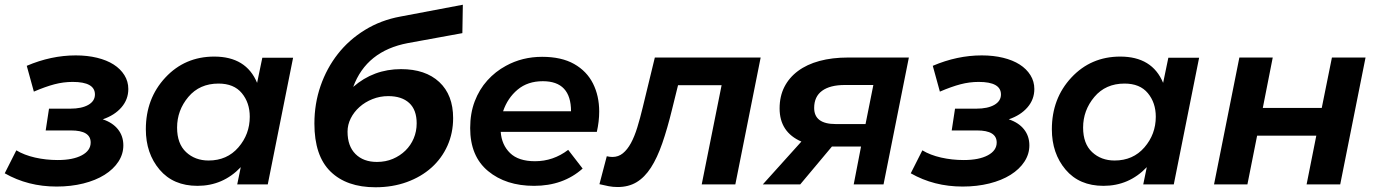

<svg xmlns="http://www.w3.org/2000/svg" viewBox="-37 -779 5813 811"><path d="M202 9Q81 9 -17 -47L32 -144Q65 -124 111 -113.5Q157 -103 207 -103Q271 -103 308.5 -123Q346 -143 346 -177Q346 -228 263 -228H156L170 -320H260Q308 -320 336 -336Q364 -352 364 -380Q364 -433 270 -433Q231 -433 193 -423Q155 -413 106 -392L76 -501Q179 -545 283 -545Q332 -545 373 -535Q414 -525 443 -506.5Q472 -488 488.5 -461.5Q505 -435 505 -403Q505 -359 476 -325.5Q447 -292 397 -275Q439 -261 461.5 -232.5Q484 -204 484 -165Q484 -128 463 -96Q442 -64 404.5 -40.5Q367 -17 315 -4Q263 9 202 9Z M797 6Q695 6 637 -62.5Q579 -131 579 -233Q579 -363 661.5 -451.5Q744 -540 868 -540Q1003 -540 1049 -429L1071 -535H1201L1094 0H965L980 -73Q905 6 797 6ZM844 -101Q922 -101 970 -156.5Q1018 -212 1018 -286Q1018 -345 984.5 -385.5Q951 -426 886 -426Q806 -426 758.5 -369.5Q711 -313 711 -240Q711 -172 749 -136.5Q787 -101 844 -101Z M1549 12Q1427 12 1359 -54.5Q1291 -121 1291 -257Q1291 -341 1317 -416Q1343 -491 1390 -551Q1437 -611 1504.5 -652.5Q1572 -694 1654 -709L1918 -759L1916 -639L1686 -597Q1511 -564 1455 -412Q1541 -487 1657 -487Q1760 -487 1818.5 -432.5Q1877 -378 1877 -280Q1877 -217 1853 -163.5Q1829 -110 1785.5 -71Q1742 -32 1681.5 -10Q1621 12 1549 12ZM1555 -95Q1592 -95 1622.5 -108Q1653 -121 1675.5 -143Q1698 -165 1710.5 -194.5Q1723 -224 1723 -258Q1723 -315 1691.5 -344Q1660 -373 1603 -373Q1568 -373 1536.5 -360.5Q1505 -348 1481.5 -327Q1458 -306 1444.5 -279Q1431 -252 1431 -223Q1431 -162 1464.5 -128.5Q1498 -95 1555 -95Z M2219 6Q2100 6 2024.5 -56.5Q1949 -119 1949 -238Q1949 -300.5 1968.2 -351Q1987.5 -401.5 2021.5 -439.2Q2055.5 -477 2100 -501Q2169 -539 2253 -539Q2334.5 -539 2388 -508.8Q2441.5 -478.5 2467.8 -426.2Q2494 -374 2494 -308Q2494 -266 2484 -222H2078Q2082 -167 2117.5 -132.5Q2153 -98 2223 -98Q2300 -98 2363 -146L2424 -67Q2342 6 2219 6ZM2375 -309Q2375 -436 2256 -436Q2192 -436 2149.5 -400.5Q2107 -365 2088 -309Z M2526 -119Q2539 -116 2550 -116Q2575 -116 2594 -131.5Q2613 -147 2628 -174.5Q2643 -202 2655 -241Q2667 -280 2678 -326L2729 -536H3176L3069 0H2927L3011 -419H2827L2802 -318Q2782 -236 2760.5 -174Q2739 -112 2712.5 -71Q2686 -30 2652 -9.5Q2618 11 2572 11Q2552 11 2534 7.5Q2516 4 2495 -1Z M3185 0 3348 -181Q3256 -221 3256 -321Q3256 -372 3276 -411.5Q3296 -451 3333.5 -479Q3371 -507 3424.5 -521.5Q3478 -536 3545 -536H3802L3695 0H3569L3600 -160H3477L3343 0ZM3619 -255 3652 -420H3532Q3469 -420 3435.5 -395.5Q3402 -371 3402 -323Q3402 -255 3493 -255Z M4029 9Q3908 9 3810 -47L3859 -144Q3892 -124 3938 -113.5Q3984 -103 4034 -103Q4098 -103 4135.5 -123Q4173 -143 4173 -177Q4173 -228 4090 -228H3983L3997 -320H4087Q4135 -320 4163 -336Q4191 -352 4191 -380Q4191 -433 4097 -433Q4058 -433 4020 -423Q3982 -413 3933 -392L3903 -501Q4006 -545 4110 -545Q4159 -545 4200 -535Q4241 -525 4270 -506.5Q4299 -488 4315.5 -461.5Q4332 -435 4332 -403Q4332 -359 4303 -325.5Q4274 -292 4224 -275Q4266 -261 4288.5 -232.5Q4311 -204 4311 -165Q4311 -128 4290 -96Q4269 -64 4231.5 -40.5Q4194 -17 4142 -4Q4090 9 4029 9Z M4624 6Q4522 6 4464 -62.5Q4406 -131 4406 -233Q4406 -363 4488.5 -451.5Q4571 -540 4695 -540Q4830 -540 4876 -429L4898 -535H5028L4921 0H4792L4807 -73Q4732 6 4624 6ZM4671 -101Q4749 -101 4797 -156.5Q4845 -212 4845 -286Q4845 -345 4811.5 -385.5Q4778 -426 4713 -426Q4633 -426 4585.5 -369.5Q4538 -313 4538 -240Q4538 -172 4576 -136.5Q4614 -101 4671 -101Z M5198 -536H5339L5297 -323H5546L5589 -536H5731L5624 0H5482L5523 -206H5273L5232 0H5091Z"/></svg>

Font: Argentum Sans Medium
Style: Italic
Weight: 500
Italic angle: -11°
Designer: Julieta Ulanovsky (font), Cristiano Sobral (main changes and remaster)
Foundry: Julieta Ulanovsky (font), Cristiano Sobral (main changes and remaster)
Version: Version 2.007;June 15, 2022;FontCreator 14.0.0.2814 64-bit; 